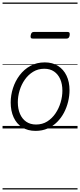

<svg xmlns="http://www.w3.org/2000/svg" viewBox="-20 -1009 629 1508"><path d="M259 19Q198 19 154 -9Q110 -37 87 -87.5Q64 -138 64 -204Q64 -261 82 -317Q100 -373 134.5 -418.5Q169 -464 218.5 -491.5Q268 -519 332 -519Q392 -519 435.5 -491.5Q479 -464 502.5 -415Q526 -366 526 -301Q526 -256 515 -210.5Q504 -165 482.5 -124Q461 -83 429 -51Q397 -19 354.5 0Q312 19 259 19ZM263 -31Q313 -31 351 -55Q389 -79 415.5 -118Q442 -157 456 -204Q470 -251 470 -297Q470 -349 453 -387.5Q436 -426 404.5 -447.5Q373 -469 328 -469Q279 -469 240.5 -445.5Q202 -422 175 -383.5Q148 -345 134 -298.5Q120 -252 120 -206Q120 -154 137 -114.5Q154 -75 186 -53Q218 -31 263 -31ZM237 -706Q225 -706 222 -712.5Q219 -719 221 -731Q223 -744 228.5 -751Q234 -758 245 -758H511Q523 -758 526 -751Q529 -744 527 -731Q525 -719 519.5 -712.5Q514 -706 503 -706ZM0 469H589V479H0ZM0 -20H589V0H0ZM0 -505H589V-500H0ZM0 -989H589V-979H0Z"/></svg>

Font: Playwrite DE VA Guides
Style: Regular
Weight: 400
Designer: Veronika Burian, José Scaglione
Foundry: TypeTogether
Version: Version 1.003